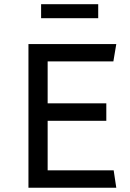

<svg xmlns="http://www.w3.org/2000/svg" viewBox="-20 -883 612 903"><path d="M526.9 0H113.8V-675.8H526.9L513.2 -594.2H204.1V-397H480V-314.9H204.1V-82H514.6ZM441.9 -797.4H173.3V-863.3H441.9Z"/></svg>

Font: Cadman
Style: Regular
Weight: 400
Designer: Paul James MIller
Foundry: High-Logic / Made with FontCreator
Version: Version 2.114;March 28, 2021;FontCreator 13.0.0.2683 64-bit